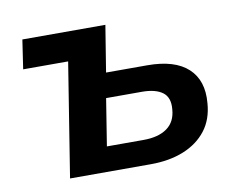

<svg xmlns="http://www.w3.org/2000/svg" viewBox="-61 -576 818 656"><g transform="rotate(-10 348.0 -248.0)"><path d="M132 0 195 -395H39L54 -496H342L316 -335H459Q554 -335 600 -292.5Q646 -250 639 -172Q635 -116 605.5 -78Q576 -40 526.5 -20Q477 0 412 0ZM275 -86H402Q454 -86 484 -107.5Q514 -129 517 -172Q521 -213 496.5 -231Q472 -249 425 -249H301Z"/></g></svg>

Font: Nunito Sans 9pt
Style: Bold Italic
Weight: 700
Italic angle: -9°
Version: Version 3.101;gftools[0.9.27]